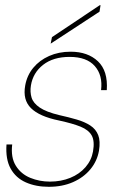

<svg xmlns="http://www.w3.org/2000/svg" viewBox="-20 -707 450 739"><path d="M168 12Q118 12 79.5 -5Q41 -22 21 -58Q1 -94 5 -151H27Q21 -101 41 -69Q61 -37 96.5 -22.5Q132 -8 172 -8Q215 -8 250.5 -22.5Q286 -37 309 -63.5Q332 -90 338 -124Q345 -164 333 -185.5Q321 -207 290 -219.5Q259 -232 208 -243Q169 -251 142 -263Q115 -275 99 -291Q83 -307 77.5 -328.5Q72 -350 77 -378Q84 -417 108 -446Q132 -475 169 -491.5Q206 -508 252 -508Q318 -508 357 -471Q396 -434 391 -360H369Q376 -417 345 -452.5Q314 -488 248 -488Q185 -488 146 -457.5Q107 -427 99 -378Q95 -353 101.5 -331.5Q108 -310 133 -293Q158 -276 208 -264Q244 -256 275 -247Q306 -238 327.5 -224Q349 -210 358 -187Q367 -164 361 -127Q354 -87 328 -55.5Q302 -24 261 -6Q220 12 168 12ZM175 -539 180 -564 364 -687H367L363 -662Z"/></svg>

Font: DM Sans 36pt Thin
Style: Italic
Weight: 250
Italic angle: -10°
Designer: Colophon Foundry, Jonny Pinhorn
Foundry: Colophon Foundry
Version: Version 4.004;gftools[0.9.30]